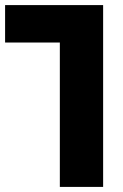

<svg xmlns="http://www.w3.org/2000/svg" viewBox="-30 -734 484 754"><path d="M205 0H375V-714H-10V-567H205Z"/></svg>

Font: Noto Sans Georgian ExtraCondensed Black
Style: Regular
Weight: 900
Width: 2
Designer: Monotype Design Team, Akaki Razmadze
Foundry: Google LLC
Version: Version 2.005